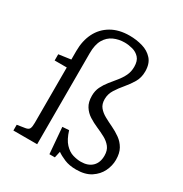

<svg xmlns="http://www.w3.org/2000/svg" viewBox="-183 -919 1018 1070"><g transform="rotate(30 326.5 -384.0)"><path d="M286 14 272 -154 314 -157Q330 -105 354.5 -79Q379 -53 406.5 -45Q434 -37 458 -37Q504 -37 530 -62Q556 -87 556 -132Q556 -166 539.5 -187Q523 -208 497 -222Q471 -236 442 -248.5Q413 -261 387 -277.5Q361 -294 344.5 -320Q328 -346 328 -387Q328 -419 340.5 -444.5Q353 -470 371.5 -493Q390 -516 408.5 -538.5Q427 -561 439.5 -586.5Q452 -612 452 -644Q452 -682 434 -701.5Q416 -721 390 -728Q364 -735 339 -735Q301 -735 269 -720.5Q237 -706 218 -673.5Q199 -641 199 -586V0H46V-37L97 -45Q117 -48 122.5 -59.5Q128 -71 128 -96V-453H50V-493L128 -504V-559Q128 -625 153 -675Q178 -725 226.5 -753.5Q275 -782 344 -782Q387 -782 427 -770.5Q467 -759 492.5 -730.5Q518 -702 518 -652Q518 -612 500 -581.5Q482 -551 458.5 -523.5Q435 -496 417 -467.5Q399 -439 399 -406Q399 -374 415 -354.5Q431 -335 456.5 -321Q482 -307 510.5 -293.5Q539 -280 565 -261.5Q591 -243 607 -215Q623 -187 623 -144Q623 -106 605.5 -70Q588 -34 551.5 -10Q515 14 457 14Q413 14 381 0.5Q349 -13 330 -27L321 14Z"/></g></svg>

Font: Literata 12pt Light
Style: Regular
Weight: 300
Designer: Latin by Veronika Burian and Jose Scaglione. Greek by Irene Vlachou. Cyrillic by Vera Evstafieva.
Foundry: TypeTogether
Version: Version 3.002